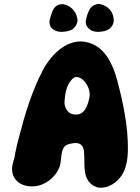

<svg xmlns="http://www.w3.org/2000/svg" viewBox="-20 -921 686 942"><path d="M414.1 -782.2C425.8 -770.5 440.4 -764.6 460.9 -764.6H461.9C482.4 -765.6 499 -768.6 511.7 -776.4C528.3 -786.1 538.1 -804.7 538.1 -821.3V-823.2C537.1 -842.8 531.2 -857.4 523.4 -868.2C507.8 -889.6 487.3 -896.5 472.7 -900.4C468.8 -901.4 465.8 -901.4 462.9 -901.4C459 -901.4 454.1 -900.4 449.2 -898.4C433.6 -894.5 423.8 -883.8 417 -869.1C410.2 -856.4 405.3 -841.8 402.3 -824.2C401.4 -820.3 400.4 -816.4 400.4 -813.5C400.4 -801.8 405.3 -791 414.1 -782.2ZM235.4 -781.2C248 -770.5 261.7 -764.6 281.2 -764.6H283.2C302.7 -765.6 320.3 -768.6 334 -776.4C348.6 -786.1 360.4 -804.7 360.4 -821.3V-823.2C357.4 -842.8 352.5 -857.4 343.8 -867.2C328.1 -887.7 309.6 -896.5 293.9 -899.4C291 -900.4 288.1 -900.4 284.2 -900.4C280.3 -900.4 274.4 -899.4 270.5 -898.4C253.9 -893.6 245.1 -882.8 238.3 -868.2C232.4 -855.5 227.5 -840.8 223.6 -823.2C222.7 -819.3 222.7 -816.4 222.7 -812.5C222.7 -799.8 226.6 -789.1 235.4 -781.2ZM554.7 -528.3C534.2 -603.5 497.1 -688.5 414.1 -711.9C313.5 -741.2 229.5 -652.3 188.5 -573.2C135.7 -471.7 101.6 -358.4 73.2 -248C65.4 -220.7 59.6 -193.4 53.7 -165L51.8 -151.4C50.8 -144.5 47.9 -137.7 45.9 -130.9C42 -118.2 39.1 -104.5 39.1 -90.8C39.1 -53.7 61.5 -24.4 96.7 -12.7C127 -2.9 161.1 -4.9 190.4 -17.6C191.4 -18.6 191.4 -18.6 192.4 -18.6C230.5 -36.1 258.8 -66.4 273.4 -105.5C283.2 -134.8 274.4 -199.2 311.5 -211.9C469.7 -261.7 323.2 -43 460 -1C501 5.9 543 -17.6 568.4 -48.8C599.6 -85.9 606.4 -137.7 607.4 -184.6C609.4 -299.8 584 -418 554.7 -528.3ZM418.9 -443.4C410.2 -401.4 394.5 -353.5 344.7 -359.4C326.2 -360.4 309.6 -374 302.7 -390.6C294.9 -405.3 295.9 -419.9 297.9 -436.5C300.8 -472.7 309.6 -511.7 339.8 -538.1C374 -561.5 428.7 -498 418.9 -443.4Z"/></svg>

Font: Day Care
Style: Regular
Weight: 400
Designer: Noponies
Version: Version 1.000;PS 001.000;hotconv 1.0.88;makeotf.lib2.5.64775